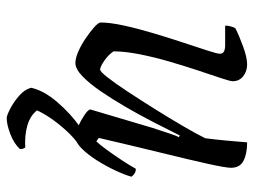

<svg xmlns="http://www.w3.org/2000/svg" viewBox="-110 -430 740 559"><g transform="rotate(90 259.5 -150.0)"><path d="M163 0Q149 0 129.5 -8.5Q110 -17 91 -30Q72 -43 59 -54.5Q46 -66 45 -73Q45 -101 54 -142Q63 -183 76.5 -228Q90 -273 103.5 -314Q117 -355 126.5 -384Q136 -413 136 -421Q136 -436 111 -436H54Q54 -444 56.5 -453Q59 -462 62 -466Q84 -477 115.5 -488.5Q147 -500 167 -500Q187 -500 201.5 -488.5Q216 -477 216 -458Q216 -451 207 -424Q198 -397 185 -358Q172 -319 159 -274.5Q146 -230 137.5 -187Q129 -144 129 -111Q139 -96 156.5 -84Q174 -72 182 -72Q188 -72 205.5 -94.5Q223 -117 247 -153.5Q271 -190 297 -231.5Q323 -273 345.5 -311.5Q368 -350 382 -378Q385 -401 388.5 -436.5Q392 -472 394 -500Q427 -500 447.5 -489.5Q468 -479 468 -453Q468 -438 456.5 -386Q445 -334 425 -252.5Q405 -171 381 -68L391 -61Q400 -70 415 -90.5Q430 -111 445.5 -134.5Q461 -158 471 -176Q479 -176 485 -172Q491 -168 494 -163Q488 -142 475 -114.5Q462 -87 445 -60.5Q428 -34 410.5 -17Q393 0 378 0Q365 0 347.5 -8Q330 -16 315 -26Q300 -36 298 -43L352 -225Q361 -252 368 -273.5Q375 -295 379 -301L374 -304Q357 -270 336 -229Q315 -188 291.5 -147.5Q268 -107 245 -73.5Q222 -40 201 -20Q180 0 163 0ZM323 200Q316 200 296.5 190Q277 180 258.5 164Q240 148 235 129Q243 92 277 52.5Q311 13 350 -14H406Q380 4 358.5 28Q337 52 322 74.5Q307 97 301 112Q317 132 345.5 140Q374 148 409 146Q411 149 412.5 153Q414 157 413 162Q397 179 369.5 189.5Q342 200 323 200Z"/></g></svg>

Font: Texturina 72pt 72pt Regular
Style: Italic
Weight: 400
Italic angle: -11°
Designer: Guillermo Torres Carreño
Foundry: Omnibus-Type
Version: Version 1.002; ttfautohint (v1.8.3)